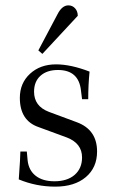

<svg xmlns="http://www.w3.org/2000/svg" viewBox="-20 -684 424 716"><path d="M138 -483 123 -496 194 -630Q211 -664 235 -664Q250 -664 260 -653Q270 -642 270 -625ZM186 12Q115 12 50 -15Q56 -99 56 -119H80L83 -86Q87 -49 113 -28.5Q139 -8 183 -8Q231 -8 258.5 -32Q286 -56 286 -97Q286 -149 230 -171L124 -210Q54 -234 54 -319Q54 -374 92 -409Q130 -444 189 -444Q244 -444 314 -417Q309 -367 309 -314H286L282 -346Q274 -423 196 -423Q155 -423 131 -401.5Q107 -380 107 -342Q107 -288 162 -267L267 -228Q342 -200 342 -119Q342 -59 300 -23.5Q258 12 186 12Z"/></svg>

Font: Arapey Thin
Style: Regular
Weight: 100
Designer: Eduardo Rodriguez Tunni
Foundry: Eduardo Rodriguez Tunni
Version: Version 4.000;hotconv 1.0.109;makeotfexe 2.5.65596